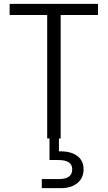

<svg xmlns="http://www.w3.org/2000/svg" viewBox="-20 -719 560 997"><path d="M286 0V67Q345 65 379.5 89.5Q414 114 414 160Q414 205 382 231.5Q350 258 297 258H197V211H283Q320 211 337.5 198.5Q355 186 355 160Q355 112 283 112H237V0H225V-641H30V-699H489V-641H295V0Z"/></svg>

Font: Poppins-Tabular Light
Style: Regular
Weight: 300
Designer: Ninad Kale (Devanagari), Jonny Pinhorn (Latin)
Foundry: Indian Type Foundry
Version: Version 4.004